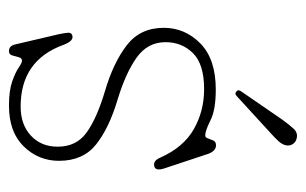

<svg xmlns="http://www.w3.org/2000/svg" viewBox="-147 -527 682 428"><g transform="rotate(90 194.0 -313.0)"><path d="M217.5 -18Q258 -18 282.5 -41Q307 -64 307 -100.5Q307 -142.5 275.2 -165.2Q243.5 -188 183 -206Q120 -224.5 81 -254.5Q42 -284.5 42 -337Q42 -384.5 77 -418.8Q112 -453 179.5 -453Q225 -453 248.2 -441.2Q271.5 -429.5 282 -429.5Q286.5 -429.5 288.5 -435.5Q290.5 -441.5 293.2 -447.5Q296 -453.5 304 -453.5Q316.5 -453.5 323 -436L355 -339.5Q362 -319 351 -316Q338.5 -312.5 331.5 -329Q308.5 -381 268 -404Q227.5 -427 179 -427Q123 -427 98.5 -402.2Q74 -377.5 74 -341Q74 -301 108.5 -276.5Q143 -252 202.5 -234Q266 -215 302.2 -186Q338.5 -157 338.5 -103.5Q338.5 -58 306.5 -25Q274.5 8 215.5 8Q182 8 161.5 0.8Q141 -6.5 130.5 -13.8Q120 -21 115.5 -21Q109.5 -21 107.5 -13.8Q105.5 -6.5 103.5 0.8Q101.5 8 94 8Q82 8 79 -6L56.5 -102Q53.5 -116 53 -123.5Q52.5 -131 58.5 -133Q71 -137.5 80 -113.5Q114.5 -18 217.5 -18ZM246.5 -601Q258.5 -617.5 267.2 -626.8Q276 -636 287.5 -633.5Q296 -632 300.8 -625.2Q305.5 -618.5 304 -610Q302.5 -601.5 295 -593.2Q287.5 -585 277.5 -576L194 -499.5Q188.5 -494.5 184 -499Q180.5 -501.5 181.5 -505Q182.5 -508.5 185 -511.5Z"/></g></svg>

Font: Fraunces 72pt SuperSoft Thin
Style: Regular
Weight: 100
Version: Version 1.000;[b76b70a41]